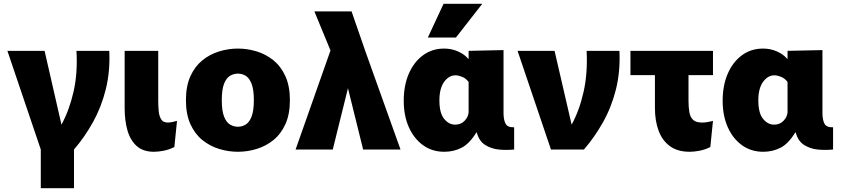

<svg xmlns="http://www.w3.org/2000/svg" viewBox="-20 -788 4451 1012"><path d="M195 204V0L19 -520H215L304 -131Q345 -206 367.5 -304Q390 -402 383 -520H556Q561 -411 537.5 -317Q514 -223 470 -144Q426 -65 370 0V204Z M899 -13Q871 1 842.5 6.5Q814 12 791 12Q735 12 701 -18Q667 -48 652 -100Q637 -152 637 -219V-520H814V-256Q814 -229 816.5 -202.5Q819 -176 829.5 -159Q840 -142 865 -142Q875 -142 889 -145Q903 -148 913 -151Z M1234 12Q1184 12 1135 -3Q1086 -18 1046.5 -50Q1007 -82 983.5 -134Q960 -186 960 -260Q960 -334 983.5 -386Q1007 -438 1046.5 -470Q1086 -502 1135 -517Q1184 -532 1234 -532Q1284 -532 1333 -517Q1382 -502 1421.5 -470Q1461 -438 1484.5 -386Q1508 -334 1508 -260Q1508 -186 1484.5 -134Q1461 -82 1421.5 -50Q1382 -18 1333 -3Q1284 12 1234 12ZM1234 -120Q1256 -120 1275 -131.5Q1294 -143 1306 -173.5Q1318 -204 1318 -260Q1318 -316 1306 -346.5Q1294 -377 1275 -388.5Q1256 -400 1234 -400Q1212 -400 1192.5 -388.5Q1173 -377 1161 -346.5Q1149 -316 1149 -260Q1149 -204 1161 -173.5Q1173 -143 1192.5 -131.5Q1212 -120 1234 -120Z M1894 0 1814 -323 1734 0H1538L1722 -522L1637 -728H1833L1905 -520L2091 0Z M2322 12Q2258 12 2210 -22.5Q2162 -57 2135 -117.5Q2108 -178 2108 -257Q2108 -338 2135 -400Q2162 -462 2210 -497Q2258 -532 2321 -532Q2360 -532 2394 -517Q2428 -502 2448 -478H2450V-520L2634 -524V-192Q2634 -157 2644.5 -136.5Q2655 -116 2690 -117V0Q2653 4 2612 0.5Q2571 -3 2538 -23.5Q2505 -44 2493 -90H2491Q2454 -30 2412.5 -9Q2371 12 2322 12ZM2379 -131Q2409 -131 2428.5 -151Q2448 -171 2450 -196V-356Q2436 -375 2416 -383Q2396 -391 2381 -391Q2346 -391 2321 -356.5Q2296 -322 2296 -259Q2296 -192 2321 -161.5Q2346 -131 2379 -131ZM2235 -590 2318 -768H2522L2383 -590Z M2708 -520H2903L2993 -131Q3034 -206 3056 -304Q3078 -402 3072 -520H3245Q3250 -411 3226.5 -317Q3203 -223 3158.5 -144Q3114 -65 3058 0H2884Z M3616 12Q3551 12 3510.5 -18Q3470 -48 3451 -100Q3432 -152 3432 -219V-392H3303V-520H3738V-392H3609V-256Q3609 -223 3613.5 -197Q3618 -171 3633 -156.5Q3648 -142 3681 -142Q3705 -142 3738 -151L3724 -13Q3696 1 3667 6.5Q3638 12 3616 12Z M4003 12Q3939 12 3891 -22.5Q3843 -57 3816 -117.5Q3789 -178 3789 -257Q3789 -338 3816 -400Q3843 -462 3891 -497Q3939 -532 4002 -532Q4041 -532 4075 -517Q4109 -502 4129 -478H4131V-520L4315 -524V-192Q4315 -157 4325.5 -136.5Q4336 -116 4371 -117V0Q4334 4 4293 0.5Q4252 -3 4219 -23.5Q4186 -44 4174 -90H4172Q4135 -30 4093.5 -9Q4052 12 4003 12ZM4060 -131Q4090 -131 4109.5 -151Q4129 -171 4131 -196V-356Q4117 -375 4097 -383Q4077 -391 4062 -391Q4027 -391 4002 -356.5Q3977 -322 3977 -259Q3977 -192 4002 -161.5Q4027 -131 4060 -131Z"/></svg>

Font: Murecho ExtraBold
Style: Regular
Weight: 800
Designer: Neil Summerour
Foundry: Positype
Version: Version 1.010; ttfautohint (v1.8.3)